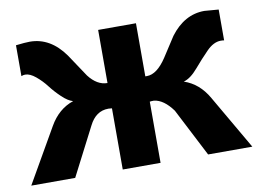

<svg xmlns="http://www.w3.org/2000/svg" viewBox="-66 -592 920 680"><g transform="rotate(-10 394.0 -251.5)"><path d="M193 -269Q175 -274 153.5 -294.5Q132 -315 116 -336Q100 -357 79.5 -374Q59 -391 42 -391Q35 -391 28 -388V-499Q62 -503 78 -503Q152 -503 203 -431L257 -350Q287 -311 324 -311V-502H460V-311H466Q502 -311 537 -364L583 -435Q634 -503 706 -503L756 -499H757V-388Q753 -389 745 -389Q719 -389 693.5 -363Q668 -337 642 -306.5Q616 -276 591 -269Q645 -251 677 -195L790 0H631L542 -173Q510 -217 475 -221Q465 -221 460 -220V0H324V-220L312 -221H311Q266 -221 242 -173L153 0H-5L107 -195Q139 -251 193 -269Z"/></g></svg>

Font: cwTeXHei
Style: Medium
Weight: 500
Version: Version 1.17